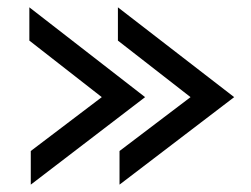

<svg xmlns="http://www.w3.org/2000/svg" viewBox="-20 -542 686 524"><path d="M60.1 -522 376 -276.9 64 -38.1V-129.9L257.8 -276.9L60.1 -431.2ZM301.8 -522 619.1 -276.9 306.2 -38.1V-129.9L500 -276.9L301.8 -431.2Z"/></svg>

Font: Sporting Grotesque
Style: Gras
Weight: 700
Designer: Lucas LE BIHAN
Foundry: Lucas LE BIHAN
Version: Version 1.001